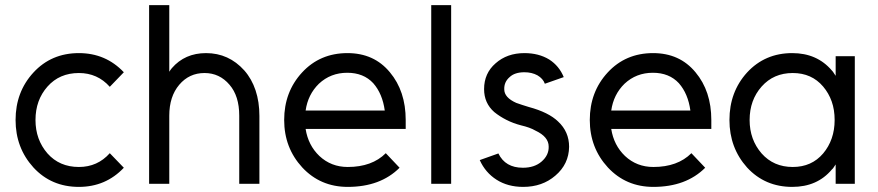

<svg xmlns="http://www.w3.org/2000/svg" viewBox="-20 -720 3437 752"><path d="M289 -512Q181 -512 111 -436Q41 -360 41 -250Q41 -141 111 -64Q181 12 289 12Q394 12 465 -63L410 -120Q362 -66 289 -66Q213 -66 166 -119Q119 -173 119 -250Q119 -328 166 -381Q213 -434 289 -434Q362 -434 410 -380L465 -437Q394 -512 289 -512Z M996 0V-266Q996 -321 981 -366Q966 -411 937 -444Q876 -512 787 -512Q704 -512 653 -453Q651 -450 648 -446.5Q645 -443 643 -439V-700H564V0H643V-267Q643 -342 682 -388Q721 -434 781 -434Q840 -434 879 -388Q917 -344 917 -267V0Z M1569 -215V-250Q1569 -363 1507 -437Q1445 -512 1341 -512Q1233 -512 1163 -436Q1093 -360 1093 -250Q1093 -141 1164 -64Q1235 12 1342 12Q1470 12 1545 -63L1491 -120Q1437 -66 1342 -66Q1277 -66 1231 -109Q1209 -130 1195.5 -156.5Q1182 -183 1177 -215ZM1340 -435Q1404 -435 1442 -394Q1478 -353 1487 -287H1177Q1186 -350 1229 -392Q1275 -435 1340 -435Z M1669 -700V0H1747V-700Z M2188 -418Q2170 -462 2131 -487Q2090 -512 2034 -512Q1966 -512 1921 -472Q1876 -433 1876 -371Q1876 -316 1916 -281Q1937 -264 1963.5 -250.5Q1990 -237 2021 -229Q2038 -225 2052 -220Q2066 -215 2078 -208Q2129 -184 2129 -146Q2130 -112 2101 -87Q2073 -63 2028 -63Q1959 -63 1932 -119L1859 -93Q1881 -44 1925 -16Q1969 12 2029 12Q2104 12 2155 -32Q2208 -77 2209 -145Q2209 -204 2166 -244Q2129 -280 2051 -301Q2038 -305 2025.5 -309Q2013 -313 2002 -317Q1955 -338 1955 -370Q1954 -399 1976 -418Q1996 -437 2034 -437Q2063 -437 2085 -425Q2107 -412 2114 -392Z M2766 -215V-250Q2766 -363 2704 -437Q2642 -512 2538 -512Q2430 -512 2360 -436Q2290 -360 2290 -250Q2290 -141 2361 -64Q2432 12 2539 12Q2667 12 2742 -63L2688 -120Q2634 -66 2539 -66Q2474 -66 2428 -109Q2406 -130 2392.5 -156.5Q2379 -183 2374 -215ZM2537 -435Q2601 -435 2639 -394Q2675 -353 2684 -287H2374Q2383 -350 2426 -392Q2472 -435 2537 -435Z M3253 -500V-423Q3249 -428 3246 -433.5Q3243 -439 3238 -444Q3180 -512 3083 -512Q2976 -512 2906 -436Q2837 -360 2837 -250Q2837 -141 2906 -64Q2976 12 3083 12Q3181 12 3238 -56Q3243 -60 3246 -65.5Q3249 -71 3253 -76V0H3328V-500ZM3085 -434Q3159 -434 3204 -381Q3226 -355 3237.5 -322.5Q3249 -290 3249 -250Q3249 -211 3237.5 -178Q3226 -145 3204 -119Q3159 -66 3085 -66Q3010 -66 2963 -119Q2916 -173 2916 -250Q2916 -328 2963 -381Q3010 -434 3085 -434Z"/></svg>

Font: Unageo
Style: Regular
Weight: 400
Designer: Richard Sepsi
Foundry: Richard Sepsi
Version: Version 2.000